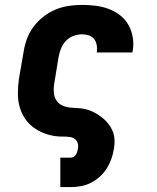

<svg xmlns="http://www.w3.org/2000/svg" viewBox="-20 -558 640 783"><path d="M226 205V85H269Q275 85 281 81Q287 77 290.5 71Q294 65 295.5 59Q297 53 298 46Q300 35 296.5 24.5Q293 14 284 8Q275 2 263.5 0.5Q252 -1 240 -1Q239 -1 237.5 -1Q236 -1 234 -1Q204 -1 176.5 -9Q149 -17 125.5 -32Q102 -47 85.5 -69.5Q69 -92 61 -119Q53 -146 53 -176Q53 -206 57 -235L76 -345Q80 -372 89.5 -398.5Q99 -425 116.5 -448.5Q134 -472 157 -490Q180 -508 206.5 -519Q233 -530 260.5 -534Q288 -538 315 -538Q343 -538 370.5 -534.5Q398 -531 423.5 -521.5Q449 -512 470 -495.5Q491 -479 504 -456Q517 -433 521.5 -405.5Q526 -378 521 -350Q521 -349 520.5 -347Q520 -345 520 -344H374Q374 -344 374 -344.5Q374 -345 375 -346Q377 -360 374.5 -374Q372 -388 364 -398.5Q356 -409 342.5 -413.5Q329 -418 315 -418Q297 -418 279.5 -411.5Q262 -405 249 -391.5Q236 -378 229 -360.5Q222 -343 219 -326L201 -216Q198 -198 199.5 -180Q201 -162 210.5 -148Q220 -134 236 -127Q252 -120 270 -119Q288 -118 306 -116.5Q324 -115 340.5 -109.5Q357 -104 371.5 -95.5Q386 -87 399 -76.5Q412 -66 422.5 -52.5Q433 -39 439.5 -23Q446 -7 447 11Q448 29 445 46Q442 67 435 87.5Q428 108 416.5 127Q405 146 388 161.5Q371 177 351.5 187Q332 197 311 201Q290 205 269 205Z"/></svg>

Font: Iosevka Slab HvExObl
Style: Regular
Weight: 900
Width: 7
Italic angle: -9°
Monospace: yes
Designer: Belleve Invis
Foundry: Belleve Invis
Version: Version 11.1.1; ttfautohint (v1.8.3)